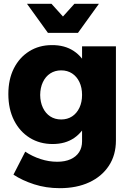

<svg xmlns="http://www.w3.org/2000/svg" viewBox="-20 -782 688 1003"><path d="M585.6 -48.4Q585.6 28 548.7 84Q511.9 140 446.1 170.5Q380.4 201 292.4 201Q220.7 201 158.3 180.8Q95.9 160.6 50.3 130.4L111.9 10.3Q148.7 34.9 191.9 48.9Q235 63 278.9 63Q319.6 63 348.8 49.8Q378 36.6 393.4 12.7Q408.7 -11.1 408.7 -43.7V-540.1H585.6ZM251 -546.4Q318.1 -546.9 365.4 -515.5Q412.6 -484.1 437.4 -426.6Q462.3 -369 461.9 -289.6Q462.3 -209.6 437.9 -151.2Q413.6 -92.9 367.4 -61.2Q321.1 -29.6 255 -29.6Q187.6 -29.6 135.3 -62.1Q83 -94.6 53.3 -153.4Q23.6 -212.3 23.6 -290.6Q23.6 -367.9 52.5 -424.9Q81.4 -482 132.9 -514.2Q184.4 -546.4 251 -546.4ZM299.7 -414.4Q267.3 -414.4 242.6 -398.4Q217.9 -382.3 204.1 -353.1Q190.3 -324 189.9 -285.9Q190.3 -248.3 204.1 -219.1Q217.9 -190 242.4 -173.9Q266.9 -157.9 299.7 -157.9Q332.1 -157.9 356.6 -173.9Q381.1 -190 394.9 -219.1Q408.7 -248.3 408.7 -285.9Q408.7 -324.4 394.9 -353.4Q381.1 -382.3 356.6 -398.4Q332.1 -414.4 299.7 -414.4ZM387.4 -610.4H230.3L121 -762.1H249L354.9 -644.7H262.9L368.7 -762.1H496.7Z"/></svg>

Font: Alexandria
Style: Regular
Weight: 400
Designer: Mohamed Gaber
Foundry: Kief Type Foundry
Version: Version 5.100